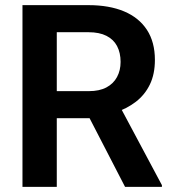

<svg xmlns="http://www.w3.org/2000/svg" viewBox="-20 -731 675 751"><path d="M67.9 -710.9H326.2Q407.2 -710.9 465.3 -686.5Q523.4 -662.1 554.7 -614.3Q585.9 -566.4 585.9 -496.6Q585.9 -441.4 566.4 -400.9Q546.9 -360.4 511.5 -333Q476.1 -305.7 428.2 -290L386.2 -268.6H158.2L157.2 -374.5H327.6Q369.1 -374.5 396.5 -389.2Q423.8 -403.8 437.7 -429.7Q451.7 -455.6 451.7 -488.8Q451.7 -524.4 438 -550.5Q424.3 -576.7 396.5 -590.8Q368.7 -605 326.2 -605H202.1V0H67.9ZM469.2 0 304.7 -318.4 446.8 -318.8 613.3 -6.8V0Z"/></svg>

Font: Roboto SemiBold
Style: Regular
Weight: 600
Designer: Christian Robertson
Foundry: Google
Version: Version 3.009; 2024